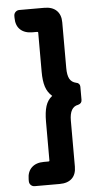

<svg xmlns="http://www.w3.org/2000/svg" viewBox="-58 -732 481 912"><g transform="rotate(-5 183.0 -276.0)"><path d="M189 144H70Q59 144 51.5 136.5Q44 129 44 118V109Q44 73 65 53Q86 33 123 33H145Q150 33 150 29V-157Q150 -202 159 -230.5Q168 -259 190 -276Q168 -295 159 -323Q150 -351 150 -394V-581Q150 -585 145 -585H123Q86 -585 65 -604.5Q44 -624 44 -661V-670Q44 -681 51.5 -688.5Q59 -696 70 -696H189Q227 -696 247.5 -676Q268 -656 268 -620V-402Q268 -368 277.5 -350.5Q287 -333 309 -328Q317 -327 322 -321.5Q327 -316 327 -308V-245Q327 -228 309 -223Q268 -216 268 -151V68Q268 105 247.5 124.5Q227 144 189 144Z"/></g></svg>

Font: Zain Black
Style: Regular
Weight: 900
Designer: Zain,Boutros
Foundry: Mobile Telecommunications Company (Zain), 2024
Version: Version 1.50; ttfautohint (v1.8.4)